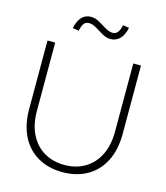

<svg xmlns="http://www.w3.org/2000/svg" viewBox="-130 -997 955 1107"><g transform="rotate(15 347.0 -443.5)"><path d="M347 11Q264 11 201 -24.5Q138 -60 103 -128Q68 -196 68 -293V-700H114V-293Q114 -210 144 -151.5Q174 -93 226.5 -62.5Q279 -32 347 -32Q415 -32 467.5 -62.5Q520 -93 550 -151.5Q580 -210 580 -293V-700H626V-293Q626 -196 591 -128Q556 -60 493 -24.5Q430 11 347 11ZM227 -801 190 -807Q210 -897 276 -897Q302 -897 326.5 -882.5Q351 -868 374.5 -854Q398 -840 419 -840Q436 -840 447.5 -853Q459 -866 466 -898L503 -892Q493 -846 470.5 -824Q448 -802 416 -802Q391 -802 366.5 -816Q342 -830 319 -844.5Q296 -859 274 -859Q255 -859 244.5 -846Q234 -833 227 -801Z"/></g></svg>

Font: Red Hat Display
Style: Regular
Weight: 300
Designer: Pentagram, MCKL
Foundry: Pentagram, MCKL
Version: Version 1.023